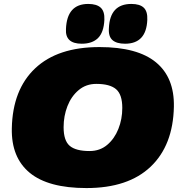

<svg xmlns="http://www.w3.org/2000/svg" viewBox="-20 -947 921 975"><path d="M419 8Q225 8 131 -69.5Q37 -147 40 -295Q44 -492 158.5 -600Q273 -708 485 -708Q678 -708 772 -630.5Q866 -553 863 -405Q859 -209 745 -100.5Q631 8 419 8ZM435 -180Q487 -180 524 -211Q561 -242 581 -292Q601 -342 601 -399Q601 -467 569.5 -494Q538 -521 469 -521Q417 -521 379.5 -489.5Q342 -458 322.5 -408Q303 -358 303 -301Q303 -233 334 -206.5Q365 -180 435 -180ZM615 -725Q572 -725 551 -743.5Q530 -762 533 -804Q538 -927 647 -927Q690 -927 710 -908Q730 -889 728 -846Q723 -725 615 -725ZM395 -725Q310 -725 315 -800Q320 -927 428 -927Q471 -927 491.5 -908Q512 -889 510 -846Q507 -783 478 -754Q449 -725 395 -725Z"/></svg>

Font: Georama Expanded Black
Style: Italic
Weight: 900
Width: 7
Italic angle: -9°
Designer: Jean-Baptiste Levee
Foundry: Production Type
Version: Version 1.000